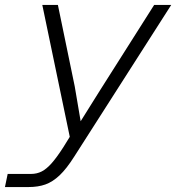

<svg xmlns="http://www.w3.org/2000/svg" viewBox="-48 -566 718 776"><path d="M278 -76 355 -199 575 -546H644L252 67Q221 116 193 142.5Q165 169 135.5 179.5Q106 190 67 190H-28L-17 137H77Q101 137 120.5 127Q140 117 160.5 94Q181 71 208 29L234 -13L123 -546H186L254 -217Z"/></svg>

Font: Azeret Mono Light
Style: Italic
Weight: 300
Italic angle: -12°
Designer: Martin Vácha
Foundry: Displaay
Version: Version 1.000; Glyphs 3.0.3, build 3074